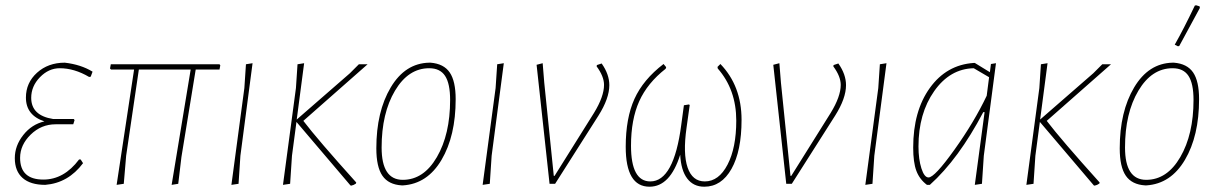

<svg xmlns="http://www.w3.org/2000/svg" viewBox="-20 -695 4599 726"><path d="M151 4Q95 4 65.5 -22Q36 -48 36 -97Q36 -144 68 -184.5Q100 -225 148 -236Q78 -259 78 -326Q78 -382 120 -420Q162 -458 225 -458Q286 -451 330 -424L323 -405L317 -404Q261 -437 206 -437Q164 -437 131 -403Q98 -369 98 -325Q98 -258 181 -245H259L262 -241L257 -225H190Q136 -225 96 -186Q56 -147 56 -98Q56 -16 144 -16Q222 -16 279 -92H285L294 -78Q238 -3 151 4Z M421 4 487 -432H400L396 -436L399 -452H810L813 -448L810 -432H720L666 -101L654 0L629 4L701 -432H505L457 -106L448 0Z M935 -456 889 -106 882 0 855 4 904 -362 910 -452Z M1050 4 1099 -362 1105 -452 1130 -456 1102 -243 1303 -418 1337 -452H1370L1127 -238Q1182 -166 1327 -5L1326 -1Q1318 5 1308 7L1305 6L1101 -234L1084 -106L1077 0Z M1603 -458H1608Q1658 -454 1680.5 -421Q1703 -388 1703 -320Q1703 -181 1649.5 -90.5Q1596 0 1504 6H1499Q1449 3 1426 -30.5Q1403 -64 1403 -134Q1403 -273 1457.5 -364.5Q1512 -456 1603 -458ZM1603 -437Q1524 -437 1473.5 -352Q1423 -267 1423 -137Q1423 -15 1503 -15Q1582 -15 1632 -101Q1682 -187 1682 -317Q1682 -379 1663 -408Q1644 -437 1603 -437Z M1885 -456 1839 -106 1832 0 1805 4 1854 -362 1860 -452Z M2255 -455Q2284 -414 2284 -373Q2284 -323 2243 -258L2079 0H2058L2009 -450L2032 -456L2038 -382L2074 -30H2077L2226 -268Q2264 -330 2264 -374Q2264 -406 2236 -444L2237 -449Z M2436 11Q2346 11 2346 -140Q2346 -248 2379 -321Q2412 -394 2489 -453L2499 -441L2497 -435Q2428 -381 2397 -312Q2366 -243 2366 -144Q2366 -9 2439 -9Q2528 -9 2556 -223L2566 -297L2585 -300L2588 -298L2576 -212Q2562 -114 2580 -61.5Q2598 -9 2645 -9Q2698 -9 2731 -72.5Q2764 -136 2764 -239Q2764 -356 2694 -436L2693 -442L2704 -453Q2784 -370 2784 -242Q2784 -124 2746 -56.5Q2708 11 2643 11Q2602 11 2578.5 -20Q2555 -51 2552 -110Q2514 11 2436 11Z M3150 -455Q3179 -414 3179 -373Q3179 -323 3138 -258L2974 0H2953L2904 -450L2927 -456L2933 -382L2969 -30H2972L3121 -268Q3159 -330 3159 -374Q3159 -406 3131 -444L3132 -449Z M3332 -456 3286 -106 3279 0 3252 4 3301 -362 3307 -452Z M3485 4Q3457 -17 3445 -49Q3433 -81 3433 -137Q3433 -275 3496 -362.5Q3559 -450 3662 -457H3666L3723 -422L3727 -453L3746 -456L3700 -106L3693 0L3666 4L3703 -271H3698Q3605 -94 3496 4ZM3453 -141Q3453 -93 3464 -58.5Q3475 -24 3491 -24Q3514 -24 3589 -129Q3664 -234 3711 -333L3720 -403L3662 -437Q3572 -435 3512.5 -350.5Q3453 -266 3453 -141Z M3861 4 3910 -362 3916 -452 3941 -456 3913 -243 4114 -418 4148 -452H4181L3938 -238Q3993 -166 4138 -5L4137 -1Q4129 5 4119 7L4116 6L3912 -234L3895 -106L3888 0Z M4498 -674 4503 -675 4516 -671 4517 -665Q4494 -622 4439 -521L4434 -520L4422 -526Q4456 -586 4498 -674ZM4414 -458H4419Q4469 -454 4491.5 -421Q4514 -388 4514 -320Q4514 -181 4460.5 -90.5Q4407 0 4315 6H4310Q4260 3 4237 -30.5Q4214 -64 4214 -134Q4214 -273 4268.5 -364.5Q4323 -456 4414 -458ZM4414 -437Q4335 -437 4284.5 -352Q4234 -267 4234 -137Q4234 -15 4314 -15Q4393 -15 4443 -101Q4493 -187 4493 -317Q4493 -379 4474 -408Q4455 -437 4414 -437Z"/></svg>

Font: Alegreya Sans Thin
Style: Italic
Weight: 100
Italic angle: -7°
Designer: Juan Pablo del Peral
Foundry: Huerta Tipografica
Version: Version 2.007